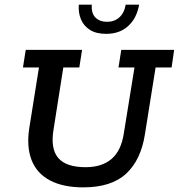

<svg xmlns="http://www.w3.org/2000/svg" viewBox="-20 -798 771 828"><path d="M339 10Q252 10 195.5 -20Q139 -50 116.5 -107Q94 -164 106 -244L148 -507H79L91 -583H334L322 -507H253L211 -240Q197 -157 231 -117Q265 -77 349 -77Q420 -77 461.5 -113Q503 -149 514 -223L560 -507H491L503 -583H731L720 -507H651L605 -219Q588 -109 524.5 -49.5Q461 10 339 10ZM438 -652Q395 -652 368 -669Q341 -686 329 -715Q317 -744 320 -778H376Q373 -741 391.5 -722.5Q410 -704 442 -704Q473 -704 494.5 -723Q516 -742 522 -778H580Q570 -720 533 -686Q496 -652 438 -652Z"/></svg>

Font: Rokkitt Medium
Style: Italic
Weight: 500
Italic angle: -9°
Designer: Vernon Adams
Foundry: Vernon Adams
Version: Version 3.103